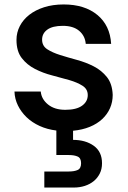

<svg xmlns="http://www.w3.org/2000/svg" viewBox="-20 -580 574 862"><path d="M486 -154Q486 -122 474 -94.5Q462 -67 439 -45.5Q416 -24 383 -10.5Q350 3 308 7V48Q364 48 401 74.5Q438 101 438 153Q438 179 428 199Q418 219 401 233Q384 247 361 254.5Q338 262 311 262H179V190H288Q314 190 329 183Q344 176 344 153Q344 130 329 123Q314 116 288 116H233V6Q192 1 158 -14.5Q124 -30 99.5 -53.5Q75 -77 60.5 -106.5Q46 -136 45 -169H163Q166 -135 195.5 -111Q225 -87 273 -87Q323 -87 348.5 -105.5Q374 -124 374 -153Q374 -180 350.5 -195Q327 -210 291 -220.5Q255 -231 214 -241.5Q173 -252 137 -270.5Q101 -289 77.5 -319.5Q54 -350 54 -401Q54 -434 69 -463Q84 -492 111.5 -513.5Q139 -535 178 -547.5Q217 -560 266 -560Q360 -560 417 -513Q474 -466 479 -383H365Q362 -419 335.5 -441.5Q309 -464 262 -464Q216 -464 192.5 -447Q169 -430 169 -402Q169 -374 192 -359Q215 -344 250 -333Q285 -322 325.5 -311Q366 -300 401 -282Q436 -264 460 -234Q484 -204 486 -154Z"/></svg>

Font: SVN-Poppins Medium
Style: Regular
Weight: 500
Designer: Ninad Kale (Devanagari), Jonny Pinhorn (Latin)
Foundry: Indian Type Foundry
Version: Version 3.002 2017; ttfautohint (v1.8.3)